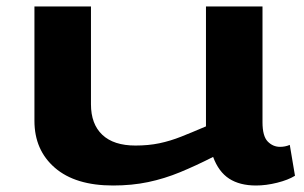

<svg xmlns="http://www.w3.org/2000/svg" viewBox="-20 -561 935 591"><path d="M328 10Q212 10 149 -44.5Q86 -99 86 -189V-541H260V-240Q260 -179 295 -146Q330 -113 397 -113Q437 -113 470.5 -120Q504 -127 538 -140.5Q572 -154 614 -172V-541H788V-185Q788 -142 804 -125.5Q820 -109 842 -109Q858 -109 872 -115L888 -20Q867 -7 833 1.5Q799 10 768 10Q718 10 685.5 -11Q653 -32 636 -78Q583 -51 534.5 -31Q486 -11 436 -0.5Q386 10 328 10Z"/></svg>

Font: Georama ExtraExtended SemiBold
Style: Regular
Weight: 600
Width: 8
Designer: Jean-Baptiste Levee
Foundry: Production Type
Version: Version 1.000